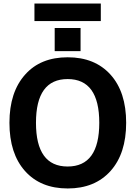

<svg xmlns="http://www.w3.org/2000/svg" viewBox="-20 -1070 773 1102"><path d="M368.2 -616.2Q186.5 -616.2 186.5 -365.2Q186.5 -114.3 368.2 -114.3Q549.8 -114.3 549.8 -365.2Q549.8 -616.2 368.2 -616.2ZM177.7 -949.2V-1049.8H558.6V-949.2ZM293.9 -776.4V-909.2H442.4V-776.4ZM125 -642.6Q212.9 -741.2 368.7 -741.2Q524.4 -741.2 614.3 -641.6Q704.1 -542 704.1 -365.2Q704.1 -188.5 614.3 -88.4Q524.4 11.7 368.7 11.7Q212.9 11.7 123.5 -88.4Q34.2 -188.5 34.2 -365.2Q34.2 -542 125 -642.6Z"/></svg>

Font: Nasu
Style: Bold
Weight: 700
Designer: Ryoko NISHIZUKA (kana &amp; ideographs); Paul D. Hunt (Latin, Greek &amp; Cyrillic); Wenlong ZHANG (bopomofo); Sandoll C
Version: Version 2014.1215